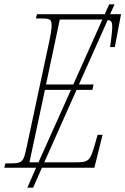

<svg xmlns="http://www.w3.org/2000/svg" viewBox="-39 -780 583 893"><path d="M-19 0H129L88 93H115L156 0H400L438 -153H415L402 -107C379 -28 373 -25 305 -25H167L317 -362H391L396 -387H328L462 -687C481 -684 483 -676 483 -653C483 -633 476 -582 473 -561H495L524 -714H473L494 -760H469L448 -714H133L128 -694H147C196 -694 201 -691 201 -659C201 -647 197 -619 190 -587L85 -96C70 -24 65 -20 3 -20H-14ZM175 -387 239 -689H426C430 -689 433 -689 437 -689L302 -387ZM98 -25 170 -362H291L140 -25Z"/></svg>

Font: Noto Serif Condensed Thin
Style: Italic
Weight: 100
Width: 3
Italic angle: -12°
Designer: Monotype Design Team
Foundry: Monotype Imaging Inc.
Version: Version 2.013